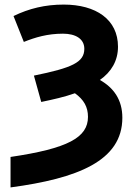

<svg xmlns="http://www.w3.org/2000/svg" viewBox="-20 -578 603 838"><path d="M26 107V240C317 201 514 125 514 -64C514 -143 476 -195 416 -229C466 -264 495 -313 495 -374C495 -493 399 -558 258 -558C177 -558 107 -541 39 -508L84 -395C134 -415 187 -431 255 -431C309 -431 348 -409 348 -365C348 -306 295 -282 128 -248L160 -133C213 -144 262 -155 307 -171C346 -143 364 -111 364 -68C364 22 277 70 26 107Z"/></svg>

Font: Noto Sans Mono SemiCondensed ExtraBold
Style: Regular
Weight: 800
Width: 4
Designer: Monotype Design Team
Foundry: Monotype Imaging Inc.
Version: Version 2.014